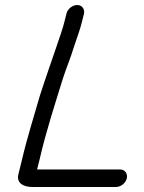

<svg xmlns="http://www.w3.org/2000/svg" viewBox="-20 -712 576 766"><path d="M245 -657 239 -633C231 -598 218 -565 206 -528C185 -466 160 -396 139 -330C115 -246 88 -162 68 -76L53 -15C46 17 71 34 109 34H443C462 34 482 18 486 -1C490 -20 478 -36 459 -36H128L138 -76C164 -189 198 -292 231 -399C247 -448 260 -476 274 -522C287 -562 300 -594 309 -633L315 -657C319 -676 307 -692 288 -692C269 -692 249 -676 245 -657Z"/></svg>

Font: Electronic
Style: BdIt
Weight: 700
Version: Version 1.011